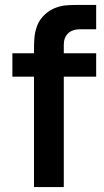

<svg xmlns="http://www.w3.org/2000/svg" viewBox="-20 -755 418 775"><path d="M117.2 -556.5Q117.2 -584.8 119.2 -605.4Q121.2 -625.9 128.8 -648Q136.4 -670.2 152.5 -687.7Q171.8 -709.2 195.5 -719.8Q219.2 -730.3 240.8 -732.8Q262.3 -735.2 290.2 -735H300.7H368.2V-637H305.7Q271.8 -637 254.6 -620.2Q237.5 -603.4 237.5 -574.5V0H117.2V-548.5ZM30 -540H368.2V-445.5H30Z"/></svg>

Font: Tap Sans
Style: Regular
Weight: 400
Designer: Tap Payments
Foundry: Tap Payments
Version: Version 1.001;Glyphs 3.1.2 (3151)